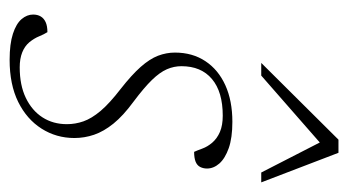

<svg xmlns="http://www.w3.org/2000/svg" viewBox="-186 -544 740 409"><g transform="rotate(90 184.5 -340.0)"><path d="M49 -70.5Q53.5 -63.5 57.8 -53Q62 -42.5 70.5 -32Q79 -22 92.2 -16.8Q105.5 -11.5 124 -11.5Q162 -11.5 189 -24.5Q216 -37.5 230.5 -60Q245 -82.5 245 -112Q245 -130 239 -147.2Q233 -164.5 216.8 -183.8Q200.5 -203 170 -226.5Q140 -250 123 -269.2Q106 -288.5 99.2 -306.2Q92.5 -324 92.5 -342Q92.5 -379.5 110.8 -407Q129 -434.5 162 -449.5Q195 -464.5 240 -464.5Q274 -464.5 296 -456.8Q318 -449 328.8 -436.8Q339.5 -424.5 339.5 -410.5Q339.5 -402.5 336.2 -396Q333 -389.5 325 -386.2Q317 -383 304 -383Q301 -389.5 297 -400.5Q293 -411.5 284.5 -421.5Q275.5 -432 261.5 -438Q247.5 -444 227 -444Q176 -444 148.8 -421Q121.5 -398 121.5 -356Q121.5 -340 128 -325Q134.5 -310 150.8 -293.2Q167 -276.5 197 -254Q227 -232 243.8 -211.2Q260.5 -190.5 267.5 -170Q274.5 -149.5 274.5 -128Q274.5 -89.5 254.5 -58Q234.5 -26.5 197.5 -8.2Q160.5 10 108 10Q74 10 52.5 3Q31 -4 21.2 -15.5Q11.5 -27 11.5 -40Q11.5 -49.5 15.5 -56.2Q19.5 -63 27.8 -66.8Q36 -70.5 49 -70.5ZM114.5 -526 278 -690.5H306L369 -526H348L278 -662.5H297.5L141.5 -526Z"/></g></svg>

Font: Newsreader ExtraLight
Style: Italic
Weight: 250
Italic angle: -17°
Designer: Hugues Gentile
Foundry: Production Type
Version: Version 1.003